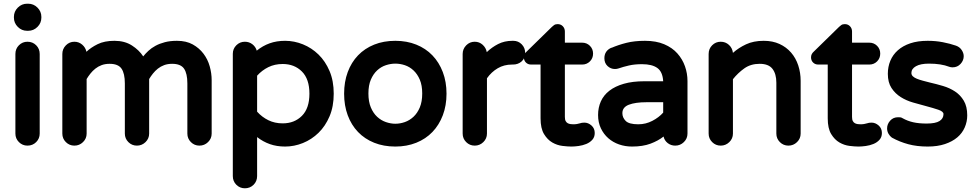

<svg xmlns="http://www.w3.org/2000/svg" viewBox="-20 -760 5254 1035"><path d="M63 -469Q63 -497 82 -516Q101 -535 128 -535Q156 -535 175 -516Q194 -497 194 -469V-40Q194 -13 175 6Q156 25 128 25Q101 25 82 6Q63 -13 63 -40ZM55 -665V-669Q55 -698 76 -719Q97 -740 126 -740H132Q161 -740 182 -719Q203 -698 203 -669V-665Q203 -636 182 -615Q161 -594 132 -594H126Q97 -594 76 -615Q55 -636 55 -665Z M316 -40V-469Q316 -496 335 -515.5Q354 -535 381 -535Q405 -535 423 -519.5Q441 -504 446 -481Q470 -504 506.5 -522Q543 -540 597 -540Q652 -540 691 -515Q730 -490 752 -456Q764 -471 780 -486Q796 -501 818 -513Q840 -525 868.5 -532.5Q897 -540 934 -540Q984 -540 1019 -520.5Q1054 -501 1077 -470.5Q1100 -440 1110.5 -402.5Q1121 -365 1121 -328V-40Q1121 -13 1101.5 6Q1082 25 1055 25Q1028 25 1009 6Q990 -13 990 -40V-310Q990 -364 972 -390Q954 -416 908 -416Q884 -416 865 -409Q846 -402 831 -390Q816 -378 804.5 -363.5Q793 -349 784 -334V-40Q784 -13 764.5 6Q745 25 718 25Q691 25 672 6Q653 -13 653 -40V-310Q653 -364 635 -390Q617 -416 571 -416Q547 -416 528 -409Q509 -402 494 -390Q479 -378 467.5 -363.5Q456 -349 447 -334V-40Q447 -13 427.5 6Q408 25 381 25Q354 25 335 6Q316 -13 316 -40Z M1235 -470Q1235 -497 1254 -516Q1273 -535 1300 -535Q1323 -535 1340.5 -521.5Q1358 -508 1364 -487Q1396 -513 1433.5 -526.5Q1471 -540 1517 -540Q1566 -540 1613 -521Q1660 -502 1697 -466Q1734 -430 1756.5 -377Q1779 -324 1779 -255Q1779 -186 1756.5 -133Q1734 -80 1697 -44Q1660 -8 1613 11Q1566 30 1517 30Q1472 30 1435 17Q1398 4 1366 -21V189Q1366 217 1347 236Q1328 255 1300 255Q1273 255 1254 236Q1235 217 1235 189ZM1366 -158Q1392 -129 1426.5 -112Q1461 -95 1504 -95Q1567 -95 1607.5 -135.5Q1648 -176 1648 -255Q1648 -334 1607.5 -374.5Q1567 -415 1504 -415Q1461 -415 1426.5 -398Q1392 -381 1366 -352Z M2111 -540Q2173 -540 2224 -519.5Q2275 -499 2311 -461.5Q2347 -424 2367 -371.5Q2387 -319 2387 -255Q2387 -191 2367 -138.5Q2347 -86 2311 -48.5Q2275 -11 2224 9.5Q2173 30 2111 30Q2048 30 1997 9.5Q1946 -11 1910 -48.5Q1874 -86 1854.5 -138.5Q1835 -191 1835 -255Q1835 -319 1854.5 -371.5Q1874 -424 1910 -461.5Q1946 -499 1997 -519.5Q2048 -540 2111 -540ZM1966 -256Q1966 -212 1979 -181Q1992 -150 2013 -130.5Q2034 -111 2060 -102Q2086 -93 2111 -93Q2137 -93 2162.5 -102Q2188 -111 2209 -130.5Q2230 -150 2243 -181Q2256 -212 2256 -256Q2256 -300 2243 -330.5Q2230 -361 2209 -380.5Q2188 -400 2162.5 -408.5Q2137 -417 2111 -417Q2086 -417 2060 -408.5Q2034 -400 2013 -380.5Q1992 -361 1979 -330.5Q1966 -300 1966 -256Z M2539 -535Q2564 -535 2582 -518.5Q2600 -502 2604 -479Q2631 -505 2665 -522.5Q2699 -540 2742 -540H2747Q2774 -540 2792.5 -521Q2811 -502 2811 -475Q2811 -446 2792 -429Q2773 -412 2745 -412H2740Q2697 -412 2663 -392Q2629 -372 2605 -338V-40Q2605 -13 2585.5 6Q2566 25 2539 25Q2512 25 2493 6Q2474 -13 2474 -40V-469Q2474 -496 2493 -515.5Q2512 -535 2539 -535Z M2819 -482 2955 -615Q2959 -619 2966.5 -624.5Q2974 -630 2986 -630Q3003 -630 3014 -618.5Q3025 -607 3025 -590V-530H3118Q3143 -530 3160 -513Q3177 -496 3177 -471Q3177 -446 3160 -429Q3143 -412 3118 -412H3025V-130Q3025 -115 3029.5 -107Q3034 -99 3041 -95.5Q3048 -92 3056 -91Q3064 -90 3070 -90Q3082 -90 3090 -91.5Q3098 -93 3105 -95Q3116 -99 3130 -99Q3151 -99 3168.5 -83.5Q3186 -68 3186 -43Q3186 -21 3173 -6.5Q3160 8 3140.5 16Q3121 24 3099 27Q3077 30 3060 30Q3040 30 3011.5 26.5Q2983 23 2957 8Q2931 -7 2912.5 -37.5Q2894 -68 2894 -122V-412H2843Q2826 -412 2815 -423Q2804 -434 2804 -451Q2804 -469 2819 -482Z M3204 -140Q3204 -180 3219 -213.5Q3234 -247 3265 -271Q3296 -295 3343 -308.5Q3390 -322 3454 -322H3555Q3552 -373 3523.5 -393.5Q3495 -414 3441 -414Q3401 -414 3370.5 -407Q3340 -400 3314 -391Q3305 -388 3295 -388Q3272 -388 3255 -404Q3238 -420 3238 -446Q3238 -486 3276 -503V-502Q3313 -518 3356.5 -529Q3400 -540 3457 -540Q3517 -540 3560.5 -521.5Q3604 -503 3631.5 -472Q3659 -441 3672.5 -402.5Q3686 -364 3686 -323V-40Q3686 -13 3666.5 6Q3647 25 3620 25Q3597 25 3579.5 11.5Q3562 -2 3557 -24Q3528 -1 3486.5 14.5Q3445 30 3387 30Q3350 30 3317 18.5Q3284 7 3259 -15Q3234 -37 3219 -68.5Q3204 -100 3204 -140ZM3421 -90Q3461 -90 3496.5 -108.5Q3532 -127 3555 -153V-209H3466Q3405 -209 3370 -195.5Q3335 -182 3335 -150Q3335 -126 3353 -108Q3371 -90 3421 -90Z M3800 -40V-469Q3800 -497 3819 -516Q3838 -535 3865 -535Q3891 -535 3909.5 -518Q3928 -501 3931 -475Q3961 -502 4001.5 -521Q4042 -540 4097 -540Q4145 -540 4182 -523Q4219 -506 4244.5 -476.5Q4270 -447 4283 -407.5Q4296 -368 4296 -324V-40Q4296 -13 4276.5 6Q4257 25 4230 25Q4203 25 4184 6Q4165 -13 4165 -40V-314Q4165 -362 4144 -389Q4123 -416 4075 -416Q4027 -416 3992.5 -391.5Q3958 -367 3931 -333V-40Q3931 -13 3911.5 6Q3892 25 3865 25Q3838 25 3819 6Q3800 -13 3800 -40Z M4367 -482 4503 -615Q4507 -619 4514.5 -624.5Q4522 -630 4534 -630Q4551 -630 4562 -618.5Q4573 -607 4573 -590V-530H4666Q4691 -530 4708 -513Q4725 -496 4725 -471Q4725 -446 4708 -429Q4691 -412 4666 -412H4573V-130Q4573 -115 4577.5 -107Q4582 -99 4589 -95.5Q4596 -92 4604 -91Q4612 -90 4618 -90Q4630 -90 4638 -91.5Q4646 -93 4653 -95Q4664 -99 4678 -99Q4699 -99 4716.5 -83.5Q4734 -68 4734 -43Q4734 -21 4721 -6.5Q4708 8 4688.5 16Q4669 24 4647 27Q4625 30 4608 30Q4588 30 4559.5 26.5Q4531 23 4505 8Q4479 -7 4460.5 -37.5Q4442 -68 4442 -122V-412H4391Q4374 -412 4363 -423Q4352 -434 4352 -451Q4352 -469 4367 -482Z M4762 -68Q4762 -91 4778.5 -109.5Q4795 -128 4821 -128Q4828 -128 4833.5 -127.5Q4839 -127 4847 -122Q4872 -108 4902.5 -101Q4933 -94 4975 -94Q5023 -94 5044.5 -107.5Q5066 -121 5066 -145Q5066 -159 5038 -168.5Q5010 -178 4972 -188Q4938 -197 4901.5 -207.5Q4865 -218 4835 -237Q4805 -256 4785.5 -286Q4766 -316 4766 -362Q4766 -400 4779.5 -432.5Q4793 -465 4820 -489Q4847 -513 4887 -526.5Q4927 -540 4981 -540Q5024 -540 5062.5 -532.5Q5101 -525 5133 -514Q5153 -507 5164 -490.5Q5175 -474 5175 -457Q5175 -434 5158 -415.5Q5141 -397 5115 -397Q5105 -397 5097 -400Q5053 -417 4988 -417Q4942 -417 4917.5 -403Q4893 -389 4893 -367Q4893 -356 4901 -348.5Q4909 -341 4922.5 -335.5Q4936 -330 4954.5 -325Q4973 -320 4993 -315Q5028 -307 5063.5 -296.5Q5099 -286 5128 -267Q5157 -248 5175.5 -217Q5194 -186 5194 -138Q5194 -104 5180.5 -73Q5167 -42 5140.5 -19.5Q5114 3 5074 16.5Q5034 30 4981 30Q4923 30 4876.5 17.5Q4830 5 4788 -18Q4777 -26 4769.5 -39Q4762 -52 4762 -68Z"/></svg>

Font: Varela Round Precious
Style: Bold
Weight: 700
Version: Version 1.000